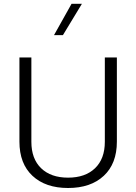

<svg xmlns="http://www.w3.org/2000/svg" viewBox="-20 -963 702 989"><path d="M520 -667H582V-233.4Q582 -120.1 514.6 -57.4Q447.3 5.4 330.6 5.4Q214.4 5.4 147.2 -57.4Q80.1 -120.1 80.1 -233.4V-667H141.6V-232.4Q141.6 -145 191.9 -96.4Q242.2 -47.9 330.6 -47.9Q418.9 -47.9 469.5 -96.4Q520 -145 520 -232.4ZM348.6 -943.4H401.9L304.2 -782.2H258.3Z"/></svg>

Font: Estedad-FD Light
Style: Regular
Weight: 300
Designer: Amin Abedi
Version: Version 7.3